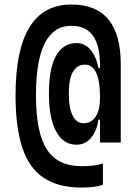

<svg xmlns="http://www.w3.org/2000/svg" viewBox="-20 -723 626 868"><path d="M349.1 125Q244.6 125 178.5 81.5Q112.3 38.1 81.3 -54Q50.3 -146 50.3 -292Q50.3 -702.6 302.7 -702.6Q525.9 -702.6 525.9 -432.6Q525.9 -388.7 525.9 -347.2Q525.9 -305.7 525.9 -252.4H432.1Q432.1 -304.7 432.1 -345.7Q432.1 -386.7 432.1 -429.7Q432.1 -606.4 302.7 -606.4Q142.6 -606.4 142.6 -292Q142.6 -123.5 191.7 -47.6Q240.7 28.3 349.1 28.3Q410.2 28.3 445.3 16.1V112.8Q406.7 125 349.1 125ZM325.2 -68.8Q266.1 -68.8 233.6 -129.2Q201.2 -189.5 201.2 -298.8Q201.2 -414.6 233.6 -471.4Q266.1 -528.3 326.2 -528.3Q362.3 -528.3 388.4 -498.8Q414.6 -469.2 425.3 -415H462.4V-182.1H425.3Q416.5 -127.9 390.4 -98.4Q364.3 -68.8 325.2 -68.8ZM357.4 -166Q393.1 -166 412.6 -196Q432.1 -226.1 432.1 -280.8Q432.1 -358.9 414.6 -394.8Q397 -430.7 364.3 -430.7Q329.1 -430.7 310.1 -398.9Q291 -367.2 291 -298.8Q291 -235.4 308.3 -200.7Q325.7 -166 357.4 -166ZM432.1 -78.6V-372.1H525.9V-78.6Z"/></svg>

Font: Cascadia Mono Medium
Style: Regular
Weight: 500
Monospace: yes
Designer: Aaron Bell
Foundry: Saja Typeworks
Version: Version 2407.024